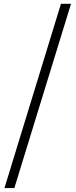

<svg xmlns="http://www.w3.org/2000/svg" viewBox="-20 -792 388 986"><path d="M2.9 173.8 293 -772.5H344.7L53.7 173.8Z"/></svg>

Font: GenYoMin JP Regular
Style: Regular
Weight: 400
Version: Version 1.001;PS 1;hotconv 16.6.51;makeotf.lib2.5.65220 DEVE